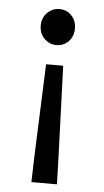

<svg xmlns="http://www.w3.org/2000/svg" viewBox="-51 -535 404 749"><g transform="rotate(5 151.0 -160.0)"><path d="M101 181 104 78 118 -282H185L198 78L201 181ZM151 -360Q124 -360 104 -380Q84 -400 84 -431Q84 -461 104 -481Q124 -501 151 -501Q180 -501 199 -481Q218 -461 218 -431Q218 -400 199 -380Q180 -360 151 -360Z"/></g></svg>

Font: Source Sans 3 Medium
Style: Regular
Weight: 500
Designer: Paul D. Hunt
Foundry: Adobe
Version: Version 3.052;hotconv 1.1.0;makeotfexe 2.6.0